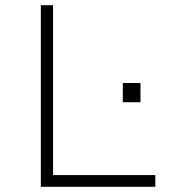

<svg xmlns="http://www.w3.org/2000/svg" viewBox="-20 -718 690 738"><path d="M137 0V-698H184V-45H577V0ZM452 -325V-399H520V-325Z"/></svg>

Font: Azeret Mono Thin
Style: Regular
Weight: 100
Designer: Martin Vácha
Foundry: Displaay
Version: Version 1.002